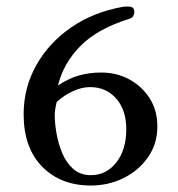

<svg xmlns="http://www.w3.org/2000/svg" viewBox="-20 -553 549 593"><path d="M261 20Q167 20 110 -38.5Q53 -97 53 -200Q53 -282 92 -351.5Q131 -421 200 -468.5Q269 -516 360 -532Q376 -534 385.5 -531.5Q395 -529 395 -515Q395 -510 391.5 -503.5Q388 -497 377 -494Q281 -464 228.5 -411Q176 -358 159 -289Q194 -312 226 -320.5Q258 -329 292 -329Q341 -329 380 -307.5Q419 -286 442.5 -249Q466 -212 466 -163Q466 -108 436.5 -66.5Q407 -25 360.5 -2.5Q314 20 261 20ZM261 -12Q308 -12 339 -51Q370 -90 370 -154Q370 -213 339 -248.5Q308 -284 258 -284Q233 -284 205.5 -271.5Q178 -259 155 -238Q154 -232 151.5 -221Q149 -210 149 -199Q149 -173 154.5 -141Q160 -109 172.5 -79.5Q185 -50 206.5 -31Q228 -12 261 -12Z"/></svg>

Font: Alice
Style: Regular
Weight: 400
Designer: Ksenia Yerulevich
Foundry: Cyreal (http://www.cyreal.org/)
Version: Version 2.003; ttfautohint (v1.8.3)